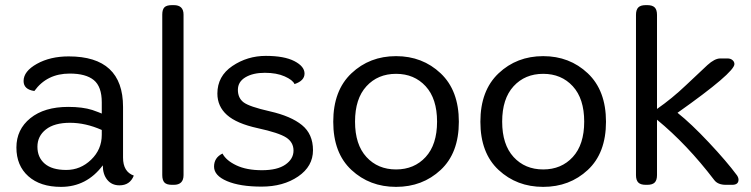

<svg xmlns="http://www.w3.org/2000/svg" viewBox="-20 -721 2931 749"><path d="M248 -501Q460 -501 460 -304V-106Q460 -51 502 -36Q487 2 446 2Q416 2 398.5 -19.5Q381 -41 381 -76Q318 8 218 8Q137 8 90.5 -33.5Q44 -75 44 -145.5Q44 -216 98.5 -260Q153 -304 246 -304Q302 -304 340 -292Q371 -281 377 -278V-322Q377 -383 346 -408.5Q315 -434 252 -434Q163 -434 114 -366Q72 -372 72 -405Q72 -443 124 -472Q176 -501 248 -501ZM377 -214Q314 -242 253 -242Q192 -242 159 -216Q126 -190 126 -148.5Q126 -107 154.5 -82.5Q183 -58 238.5 -58Q294 -58 335.5 -98Q377 -138 377 -195Z M651 -701H658Q696 -701 696 -664V-38Q696 0 658 0H651Q630 0 621.5 -9Q613 -18 613 -38V-664Q613 -684 621.5 -692.5Q630 -701 651 -701Z M1129 -393Q1122 -409 1090.5 -423Q1059 -437 1013 -437Q967 -437 937.5 -419.5Q908 -402 908 -370.5Q908 -339 930 -322Q952 -305 1033.5 -286.5Q1115 -268 1158 -233Q1201 -198 1201 -135Q1201 -72 1143 -32.5Q1085 7 1000.5 7Q916 7 865.5 -14.5Q815 -36 815 -71Q815 -106 848 -122Q862 -95 902 -76Q942 -57 1002 -57Q1062 -57 1093.5 -79Q1125 -101 1125 -133.5Q1125 -166 1096.5 -184.5Q1068 -203 985.5 -221Q903 -239 865.5 -272.5Q828 -306 828 -356Q828 -424 886.5 -463.5Q945 -503 1017 -503Q1089 -503 1128.5 -482.5Q1168 -462 1168 -434Q1168 -406 1129 -393Z M1351 -435Q1422 -502 1525 -502Q1628 -502 1699 -435Q1770 -368 1770 -246Q1770 -124 1699 -58Q1628 8 1525 8Q1422 8 1351 -58Q1280 -124 1280 -246Q1280 -368 1351 -435ZM1640.5 -384.5Q1596 -433 1525 -433Q1454 -433 1409.5 -384.5Q1365 -336 1365 -246.5Q1365 -157 1409.5 -108.5Q1454 -60 1525 -60Q1596 -60 1640.5 -108.5Q1685 -157 1685 -246.5Q1685 -336 1640.5 -384.5Z M1925 -435Q1996 -502 2099 -502Q2202 -502 2273 -435Q2344 -368 2344 -246Q2344 -124 2273 -58Q2202 8 2099 8Q1996 8 1925 -58Q1854 -124 1854 -246Q1854 -368 1925 -435ZM2214.5 -384.5Q2170 -433 2099 -433Q2028 -433 1983.5 -384.5Q1939 -336 1939 -246.5Q1939 -157 1983.5 -108.5Q2028 -60 2099 -60Q2170 -60 2214.5 -108.5Q2259 -157 2259 -246.5Q2259 -336 2214.5 -384.5Z M2499 -701H2505Q2525 -701 2534 -692Q2543 -683 2543 -663V-296Q2602 -337 2656.5 -389Q2711 -441 2739.5 -467Q2768 -493 2790 -493H2818Q2830 -493 2837.5 -486.5Q2845 -480 2845 -471Q2845 -438 2623 -281Q2676 -239 2745.5 -165Q2815 -91 2855 -37Q2861 -28 2861 -20Q2861 0 2836 0H2812Q2780 0 2766 -19Q2660 -158 2543 -254V-38Q2543 -18 2534 -9Q2525 0 2505 0H2499Q2479 0 2470 -9Q2461 -18 2461 -38V-663Q2461 -683 2470 -692Q2479 -701 2499 -701Z"/></svg>

Font: Merge One
Style: Regular
Weight: 400
Designer: Kosal Sen
Foundry: Philatype
Version: Version 1.001